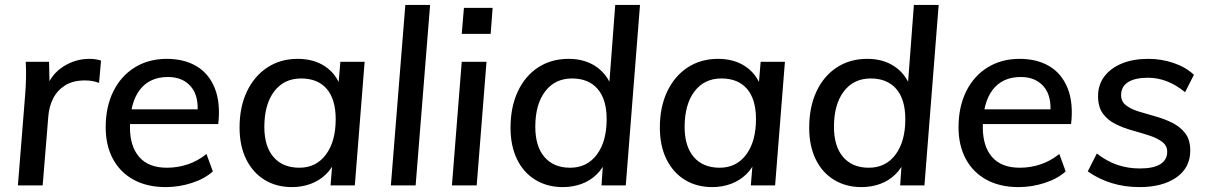

<svg xmlns="http://www.w3.org/2000/svg" viewBox="-20 -756 4928 783"><path d="M53 0 82 -362Q85 -397 86 -433Q87 -469 85 -504H180L183 -377L170 -398Q189 -453 238 -484.5Q287 -516 345 -516Q358 -516 370.5 -514Q383 -512 392 -509L384 -418Q370 -423 356.5 -425.5Q343 -428 326 -428Q277 -428 245 -407.5Q213 -387 196.5 -354Q180 -321 177 -281L154 0Z M848 -57Q815 -27 762.5 -10Q710 7 656 7Q580 7 525 -23Q470 -53 440.5 -108Q411 -163 411 -237Q411 -320 442 -383Q473 -446 529.5 -481Q586 -516 660 -516Q731 -516 781.5 -486Q832 -456 856 -396Q880 -336 870 -250H499L503 -310H815L785 -290Q792 -364 758.5 -403Q725 -442 665 -442Q590 -442 550 -389.5Q510 -337 510 -237Q510 -159 548 -115.5Q586 -72 661 -72Q704 -72 745 -85.5Q786 -99 822 -128Z M1171 7Q1107 7 1059 -22.5Q1011 -52 984 -106.5Q957 -161 957 -236Q957 -320 987 -383Q1017 -446 1070.5 -481Q1124 -516 1194 -516Q1260 -516 1306 -485Q1352 -454 1371 -398L1358 -383L1368 -504H1467L1427 0H1328L1338 -123L1348 -106Q1336 -71 1309 -45Q1282 -19 1246.5 -6Q1211 7 1171 7ZM1201 -72Q1269 -72 1309 -125.5Q1349 -179 1349 -270Q1349 -351 1312.5 -393.5Q1276 -436 1208 -436Q1138 -436 1098 -383Q1058 -330 1058 -238Q1058 -159 1095.5 -115.5Q1133 -72 1201 -72Z M1574 0 1633 -736H1734L1675 0Z M1823 0 1863 -504H1964L1924 0ZM1872 -724H1989L1981 -618H1863Z M2275 7Q2212 7 2163.5 -22.5Q2115 -52 2088.5 -106.5Q2062 -161 2062 -235Q2062 -319 2091.5 -382.5Q2121 -446 2174.5 -481Q2228 -516 2299 -516Q2364 -516 2410 -485Q2456 -454 2476 -398L2462 -379L2489 -736H2590L2532 0H2433L2442 -132L2453 -106Q2440 -71 2413.5 -45Q2387 -19 2351.5 -6Q2316 7 2275 7ZM2305 -72Q2374 -72 2414 -125.5Q2454 -179 2454 -270Q2454 -351 2417 -393.5Q2380 -436 2313 -436Q2243 -436 2203 -383Q2163 -330 2163 -239Q2163 -159 2200.5 -115.5Q2238 -72 2305 -72Z M2885 7Q2821 7 2773 -22.5Q2725 -52 2698 -106.5Q2671 -161 2671 -236Q2671 -320 2701 -383Q2731 -446 2784.5 -481Q2838 -516 2908 -516Q2974 -516 3020 -485Q3066 -454 3085 -398L3072 -383L3082 -504H3181L3141 0H3042L3052 -123L3062 -106Q3050 -71 3023 -45Q2996 -19 2960.5 -6Q2925 7 2885 7ZM2915 -72Q2983 -72 3023 -125.5Q3063 -179 3063 -270Q3063 -351 3026.5 -393.5Q2990 -436 2922 -436Q2852 -436 2812 -383Q2772 -330 2772 -238Q2772 -159 2809.5 -115.5Q2847 -72 2915 -72Z M3493 7Q3430 7 3381.5 -22.5Q3333 -52 3306.5 -106.5Q3280 -161 3280 -235Q3280 -319 3309.5 -382.5Q3339 -446 3392.5 -481Q3446 -516 3517 -516Q3582 -516 3628 -485Q3674 -454 3694 -398L3680 -379L3707 -736H3808L3750 0H3651L3660 -132L3671 -106Q3658 -71 3631.5 -45Q3605 -19 3569.5 -6Q3534 7 3493 7ZM3523 -72Q3592 -72 3632 -125.5Q3672 -179 3672 -270Q3672 -351 3635 -393.5Q3598 -436 3531 -436Q3461 -436 3421 -383Q3381 -330 3381 -239Q3381 -159 3418.5 -115.5Q3456 -72 3523 -72Z M4326 -57Q4293 -27 4240.5 -10Q4188 7 4134 7Q4058 7 4003 -23Q3948 -53 3918.5 -108Q3889 -163 3889 -237Q3889 -320 3920 -383Q3951 -446 4007.5 -481Q4064 -516 4138 -516Q4209 -516 4259.5 -486Q4310 -456 4334 -396Q4358 -336 4348 -250H3977L3981 -310H4293L4263 -290Q4270 -364 4236.5 -403Q4203 -442 4143 -442Q4068 -442 4028 -389.5Q3988 -337 3988 -237Q3988 -159 4026 -115.5Q4064 -72 4139 -72Q4182 -72 4223 -85.5Q4264 -99 4300 -128Z M4627 7Q4566 7 4513 -9.5Q4460 -26 4416 -57L4453 -130Q4494 -98 4537 -83.5Q4580 -69 4628 -69Q4684 -69 4712 -86.5Q4740 -104 4740 -137Q4740 -162 4719.5 -177.5Q4699 -193 4666.5 -203.5Q4634 -214 4598 -224Q4562 -234 4529.5 -250Q4497 -266 4477.5 -293Q4458 -320 4458 -364Q4458 -410 4483.5 -444Q4509 -478 4555 -497Q4601 -516 4663 -516Q4717 -516 4766.5 -499Q4816 -482 4849 -451L4813 -380Q4741 -439 4662 -439Q4609 -439 4580.5 -421Q4552 -403 4552 -368Q4552 -342 4572 -326.5Q4592 -311 4624.5 -301Q4657 -291 4693 -281Q4729 -271 4761 -255Q4793 -239 4813.5 -212.5Q4834 -186 4834 -142Q4834 -72 4777.5 -32.5Q4721 7 4627 7Z"/></svg>

Font: Muli SemiBold
Style: Italic
Weight: 600
Italic angle: -4.541°
Designer: Vernon Adams
Foundry: Vernon Adams
Version: Version 2.100; ttfautohint (v1.8.1.43-b0c9)